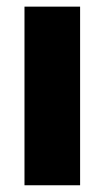

<svg xmlns="http://www.w3.org/2000/svg" viewBox="-20 -550 311 570"><path d="M52.7 -530.3H217.8V0H52.7Z"/></svg>

Font: Pretendard JP ExtraBold
Style: Regular
Weight: 800
Designer: Base glyphs from Inter by Rasmus Andersson; Hangeul glyphs from Noto Sans CJK(Source Han Sans) by Jang Soo-young and Kan
Foundry: Kil Hyung-jin
Version: Version 1.309